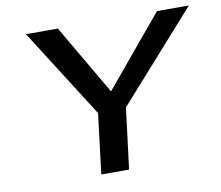

<svg xmlns="http://www.w3.org/2000/svg" viewBox="-73 -737 947 824"><g transform="rotate(-10 400.0 -324.5)"><path d="M800 -649H661L407 -344L229 -649H90L336 -262L304 0H425L458 -265Z"/></g></svg>

Font: Gamestation Extended
Style: Italic
Weight: 400
Width: 7
Designer: Jonas Hecksher
Foundry: Jonas Hecksher, Playtypeª, e-types AS
Version: Version 1.003